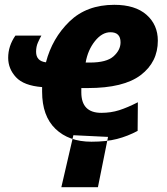

<svg xmlns="http://www.w3.org/2000/svg" viewBox="-20 -579 694 798"><path d="M429 -10 387 199H235L285 -17ZM336 -319Q345 -371 374.5 -408Q404 -445 439 -445Q481 -445 481 -403Q481 -371 452 -345Q423 -319 354 -319ZM360 10Q422 10 466.5 -1.5Q511 -13 552 -35L553 -154Q510 -132 475.5 -121Q441 -110 401 -110Q318 -110 318 -195V-213H345Q494 -213 565 -267Q636 -321 636 -410Q636 -476 589 -517.5Q542 -559 455 -559Q340 -559 268.5 -489.5Q197 -420 171 -320Q130 -325 130 -364Q130 -385 137.5 -402Q145 -419 152 -431H44Q14 -388 14 -339Q14 -293 46.5 -258Q79 -223 155 -217V-198Q155 -97 210.5 -43.5Q266 10 360 10Z"/></svg>

Font: Noto Sans Display Extra
Style: Italic
Weight: 800
Italic angle: -12°
Designer: Monotype Design Team
Foundry: Monotype Imaging Inc.
Version: Version 1.900